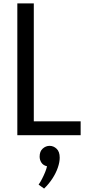

<svg xmlns="http://www.w3.org/2000/svg" viewBox="-20 -788 500 1119"><path d="M237 311 205 288Q215 274 225 254.5Q235 235 243 215.5Q251 196 254 181Q232 176 221.5 160Q211 144 211 125Q211 94 229 78Q247 62 269 62Q292 62 310 79Q328 96 328 131Q328 157 317 189Q306 221 285.5 252.5Q265 284 237 311ZM158 -81H450V0H81V-768H177V-63Z"/></svg>

Font: Yaldevi Medium
Style: Regular
Weight: 500
Designer: Sol Matas, Rajitha Manaperi, Kosala Senevirathne
Foundry: Mooniak
Version: Version 1.100